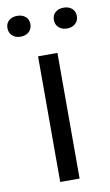

<svg xmlns="http://www.w3.org/2000/svg" viewBox="-110 -747 454 790"><g transform="rotate(-10 117.0 -352.0)"><path d="M76 0V-525H157V0ZM214 -617Q193 -617 179.5 -629Q166 -641 166 -661Q166 -681 179.5 -692.5Q193 -704 214 -704Q235 -704 248.5 -692.5Q262 -681 262 -661Q262 -641 248.5 -629Q235 -617 214 -617ZM20 -617Q-1 -617 -14.5 -629Q-28 -641 -28 -661Q-28 -681 -14.5 -692.5Q-1 -704 20 -704Q41 -704 54.5 -692.5Q68 -681 68 -661Q68 -641 54.5 -629Q41 -617 20 -617Z"/></g></svg>

Font: Mona Sans ExtraLight
Style: Regular
Weight: 400
Version: Version 2.000